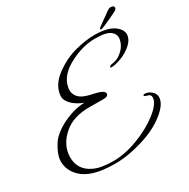

<svg xmlns="http://www.w3.org/2000/svg" viewBox="-207 -1029 1316 1337"><g transform="rotate(-30 451.0 -360.0)"><path d="M723 -739C723 -739 725 -739 728 -739C732 -739 758 -750 805 -771C853 -793 878 -806 880 -811C888 -827 883 -840 855 -840C840 -840 829 -829 794 -804L745 -769C714 -748 714 -744 723 -739ZM491 -310C520 -310 534 -318 534 -333C534 -350 509 -365 458 -376C411 -385 362 -398 338 -430C315 -462 320 -490 323 -505C334 -566 380 -617 460 -656C527 -689 591 -705 653 -705C716 -705 757 -696 778 -677C794 -663 802 -648 802 -631V-624C797 -581 775 -547 738 -520C719 -506 700 -498 680 -495C660 -493 649 -488 646 -480C645 -472 662 -473 686 -478C735 -489 776 -508 810 -535C845 -563 862 -592 862 -622C862 -643 851 -664 829 -683C794 -714 738 -729 662 -729C619 -729 567 -722 508 -707C449 -692 391 -664 336 -623C281 -582 252 -534 247 -480V-474C247 -425 302 -379 367 -355C273 -356 116 -291 64 -204C10 -116 16 -75 28 -29C51 34 101 77 176 100C219 113 274 120 343 120C412 120 485 108 564 84C643 60 708 28 759 -13C811 -54 837 -93 837 -130C837 -155 822 -176 792 -192C785 -196 775 -198 764 -199C753 -200 748 -197 749 -191C750 -186 758 -182 774 -178C790 -175 798 -165 798 -150C798 -118 771 -81 716 -38C668 -1 609 31 539 58C469 85 402 98 339 98C276 98 226 90 189 73C116 40 91 -14 91 -75C91 -140 120 -198 178 -247C227 -290 296 -311 384 -311Z"/></g></svg>

Font: VL Great Vibes
Style: Regular
Weight: 400
Designer: Robert E. Leuschke
Foundry: Robert E. Leuschke
Version: Version 1.001